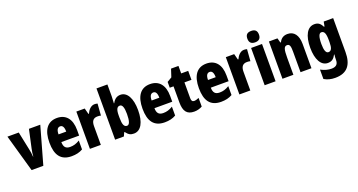

<svg xmlns="http://www.w3.org/2000/svg" viewBox="-52 -1606 4987 2676"><g transform="rotate(-20 2441.5 -268.0)"><path d="M159 0H333L489 -553H321L262 -283C253 -242 247 -204 246 -170H242C240 -211 234 -246 226 -284L170 -553H2Z M737 -562C596 -562 523 -459 523 -274C523 -90 592 10 752 10C816 10 870 -2 918 -30V-162C867 -131 827 -119 776 -119C712 -119 682 -151 682 -225H946V-310C946 -472 869 -562 737 -562ZM741 -437C774 -437 796 -409 796 -339H682C682 -411 707 -437 741 -437Z M1295 -563C1240 -563 1198 -510 1179 -465H1171L1148 -553H1024V0H1186V-278C1186 -350 1213 -389 1277 -389C1298 -389 1314 -387 1327 -383L1340 -557C1320 -562 1308 -563 1295 -563Z M1560 -588V-760H1398V0H1528L1552 -54H1560C1599 -3 1627 10 1676 10C1780 10 1840 -101 1840 -278C1840 -455 1778 -563 1680 -563C1630 -563 1590 -539 1560 -482H1555C1558 -532 1560 -567 1560 -588ZM1621 -424C1658 -424 1676 -376 1676 -280C1676 -175 1657 -125 1622 -125C1578 -125 1560 -166 1560 -265V-297C1560 -385 1578 -424 1621 -424Z M2118 -562C1977 -562 1904 -459 1904 -274C1904 -90 1973 10 2133 10C2197 10 2251 -2 2299 -30V-162C2248 -131 2208 -119 2157 -119C2093 -119 2063 -151 2063 -225H2327V-310C2327 -472 2250 -562 2118 -562ZM2122 -437C2155 -437 2177 -409 2177 -339H2063C2063 -411 2088 -437 2122 -437Z M2619 -130C2592 -130 2579 -148 2579 -184V-420H2683V-553H2579V-664H2469L2431 -548L2361 -506V-420H2417V-182C2417 -52 2461 10 2570 10C2615 10 2654 -1 2690 -21V-149C2663 -137 2639 -130 2619 -130Z M2954 -562C2813 -562 2740 -459 2740 -274C2740 -90 2809 10 2969 10C3033 10 3087 -2 3135 -30V-162C3084 -131 3044 -119 2993 -119C2929 -119 2899 -151 2899 -225H3163V-310C3163 -472 3086 -562 2954 -562ZM2958 -437C2991 -437 3013 -409 3013 -339H2899C2899 -411 2924 -437 2958 -437Z M3512 -563C3457 -563 3415 -510 3396 -465H3388L3365 -553H3241V0H3403V-278C3403 -350 3430 -389 3494 -389C3515 -389 3531 -387 3544 -383L3557 -557C3537 -562 3525 -563 3512 -563Z M3697 -776C3637 -776 3611 -748 3611 -691C3611 -635 3640 -607 3697 -607C3754 -607 3783 -635 3783 -691C3783 -747 3757 -776 3697 -776ZM3778 -553H3616V0H3778Z M4158 -563C4099 -563 4059 -537 4034 -485H4025L4007 -553H3880V0H4042V-253C4042 -378 4054 -419 4100 -419C4140 -419 4148 -381 4148 -308V0H4310V-360C4310 -489 4254 -563 4158 -563Z M4556 -563C4452 -563 4391 -453 4391 -272C4391 -99 4452 10 4551 10C4608 10 4641 -14 4671 -71H4676C4673 -51 4671 -17 4671 5V11C4671 78 4632 102 4573 102C4524 102 4474 90 4415 59V198C4462 226 4513 240 4578 240C4757 240 4833 137 4833 -49V-553H4693L4680 -484H4671C4640 -544 4608 -563 4556 -563ZM4609 -424C4653 -424 4671 -384 4671 -285V-256C4671 -168 4653 -129 4610 -129C4574 -129 4555 -176 4555 -270C4555 -375 4575 -424 4609 -424Z"/></g></svg>

Font: Noto Sans Hebrew ExtraCondensed Black
Style: Regular
Weight: 900
Width: 2
Designer: Monotype Design Team
Foundry: Monotype Imaging Inc.
Version: Version 2.004